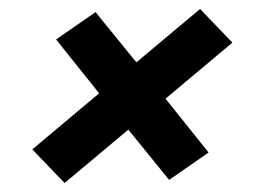

<svg xmlns="http://www.w3.org/2000/svg" viewBox="-20 -539 590 428"><path d="M124 -131 52 -206 201 -331 105 -451 193 -512 284 -400 426 -519 498 -444 349 -319 445 -199 357 -138 266 -250Z"/></svg>

Font: Lode
Style: Bold Italic
Weight: 700
Italic angle: -11°
Monospace: yes
Designer: Belleve Invis
Foundry: Belleve Invis
Version: Version 29.2.0; ttfautohint (v1.8.3)